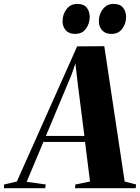

<svg xmlns="http://www.w3.org/2000/svg" viewBox="-104 -988 734 1008"><path d="M-83.5 0 -82.5 -19.5 -15.5 -35 301 -744.5 443.5 -745.5 550.5 -35 610.5 -19.5 608.5 0H289.5L292 -19.5L368.5 -35L342.5 -243H124L36 -33.5L136 -19.5L133.5 0ZM137 -274.5H339L302.5 -562L292 -655L270 -592ZM290 -810Q258.5 -810 241.5 -828.8Q224.5 -847.5 224.5 -877Q224.5 -913 245.5 -940.2Q266.5 -967.5 301.5 -967.5Q336 -967.5 351.5 -947.5Q367 -927.5 367 -899.5Q367 -864.5 347.2 -837.2Q327.5 -810 290 -810ZM480.5 -810Q449.5 -810 432.2 -828.8Q415 -847.5 415 -877Q415 -913 436.2 -940.2Q457.5 -967.5 492 -967.5Q526.5 -967.5 542.2 -947.5Q558 -927.5 558 -899.5Q558 -864.5 538 -837.2Q518 -810 480.5 -810Z"/></svg>

Font: Merriweather 144pt ExtraBold
Style: Italic
Weight: 800
Italic angle: -7.8°
Version: Version 2.101